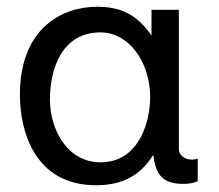

<svg xmlns="http://www.w3.org/2000/svg" viewBox="-20 -534 648 569"><path d="M278 -438C362 -438 425 -350 425 -246C425 -173 392 -53 278 -53C178 -53 128 -152 128 -239C128 -328 162 -438 278 -438ZM434 -75C441 -28 452 11 523 11C538 11 552 9 566 3V-64C558 -61 550 -61 548 -61C525 -61 510 -77 510 -91V-505H429V-429C386 -490 340 -514 267 -514C166 -514 39 -452 39 -253C39 -148 81 15 265 15C341 15 396 -13 434 -75Z"/></svg>

Font: Perun
Style: Regular
Weight: 400
Foundry: Copyright (c) Stefan Peev, Context Ltd, 2016
Version: Version 1.089